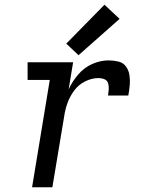

<svg xmlns="http://www.w3.org/2000/svg" viewBox="-20 -794 616 814"><path d="M116 0H202L252 -300Q256 -329 266 -357Q276 -385 294.5 -410Q313 -435 341 -449Q369 -463 398 -463Q411 -463 423 -458Q435 -453 438.5 -440.5Q442 -428 441 -415Q440 -402 438 -389H524Q528 -411 530 -432.5Q532 -454 529 -474.5Q526 -495 514.5 -511.5Q503 -528 482 -533Q461 -538 440 -538Q405 -538 370.5 -522.5Q336 -507 311 -477.5Q286 -448 271 -415L290 -530H97V-455H191ZM313 -560 487 -714 423 -774 261 -609Z"/></svg>

Font: Iosevka Sparkle
Style: Italic
Weight: 400
Italic angle: -9°
Designer: Belleve Invis
Foundry: Belleve Invis
Version: Version 4.5.0; ttfautohint (v1.8.3)